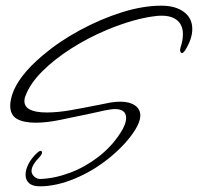

<svg xmlns="http://www.w3.org/2000/svg" viewBox="-20 -592 697 676"><path d="M120 64Q95 64 82.5 53Q70 42 70 23Q70 5 81 -16Q92 -37 112 -55Q118 -60 122 -61Q125 -61 127 -59Q128 -58 128 -55Q128 -48 119 -39Q91 -10 91 10Q91 21 101 30Q111 39 124 38Q174 36 227 16Q280 -4 326 -39.5Q372 -75 402 -121Q424 -153 424 -177Q424 -208 384 -208Q377 -208 368 -206.5Q359 -205 348 -203L298 -192Q237 -179 190 -169.5Q143 -160 106 -160Q63 -160 39.5 -173.5Q16 -187 16 -220Q16 -235 22 -256Q42 -322 129 -396Q188 -446 261 -485.5Q334 -525 408.5 -548.5Q483 -572 548 -572Q598 -572 627.5 -550Q657 -528 657 -490Q657 -455 632 -415Q625 -405 620 -405Q618 -405 616 -408.5Q614 -412 614 -416Q614 -417 614.5 -419.5Q615 -422 616 -426Q624 -450 624 -472Q624 -506 600.5 -523Q577 -540 533 -536Q456 -528 357 -487Q290 -459 230.5 -421Q171 -383 128.5 -340.5Q86 -298 70 -255Q66 -247 66 -236Q66 -196 145 -196Q183 -196 228.5 -204Q274 -212 334 -224L369 -231Q387 -234 404 -234Q436 -234 455 -221Q474 -208 474 -185Q474 -164 456 -135Q439 -108 416 -83.5Q393 -59 365 -36Q308 10 243 37Q178 64 120 64Z"/></svg>

Font: Allison
Style: Regular
Weight: 400
Designer: Robert E. Leuschke
Foundry: Robert E. Leuschke
Version: Version 1.010; ttfautohint (v1.8.3)